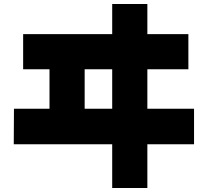

<svg xmlns="http://www.w3.org/2000/svg" viewBox="-20 -859 1040 960"><path d="M48.8 -137.7 49.8 -315.4H227.5V-512.7H95.7V-688.5H541V-838.9H716.8V-688.5H921.9V-512.7H716.8V-315.4H950.2V-137.7H716.8V81.1H541V-137.7ZM403.3 -315.4H541V-512.7H403.3Z"/></svg>

Font: GenEi M Gothic v2 Black
Style: Regular
Weight: 900
Version: Version 2.0